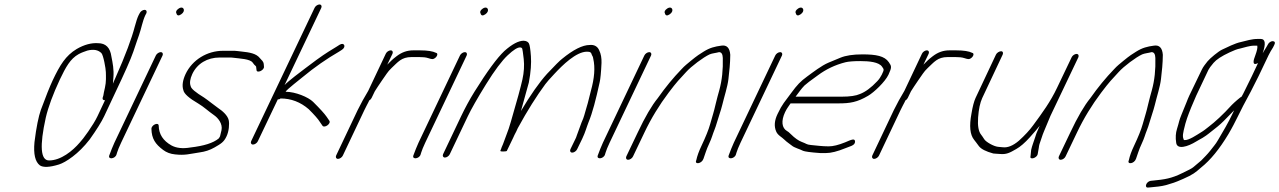

<svg xmlns="http://www.w3.org/2000/svg" viewBox="-20 -708 5717 858"><path d="M604.2 -649 599.4 -640C593.9 -629 588.5 -612 582.2 -589C569.1 -538 541.1 -462 495.8 -360C491.3 -349 486.5 -340 484.6 -334C485.2 -339 485.3 -349 486.8 -363C489.5 -397 483.7 -426 477.9 -455C472.5 -495 452.8 -515 417.8 -515C389.5 -517 356.9 -509 322.6 -489C273.1 -459 248.2 -418 215 -348C202.5 -321 184.6 -277 162.6 -217C152.4 -188 142.3 -140 134.1 -73C129 -19 137.3 15 158.2 31C173 41 201.4 40 243.5 27C259 22 279.5 11 304.5 -8C329.5 -27 355.4 -52 380.9 -85C411.5 -128 433.5 -163 445.8 -189L494.6 -293C536.1 -380 563.8 -442 575.8 -477C587.9 -512 596.1 -538 601.8 -553C611.1 -579 617.1 -614 629.4 -640L634.2 -649C637.7 -657 633.9 -664 625.9 -664C617.9 -664 607.7 -657 604.2 -649ZM449.2 -260 415.8 -189C397.1 -149 349.6 -84 336.4 -71C304.8 -34 252.2 9 199.2 9C161.2 9 156.4 -55 184.5 -182C195.7 -230 216.7 -287 247.6 -353C274 -408 293.7 -445 331.3 -466C348.2 -475 354.5 -476 370.4 -482C398.6 -489 418.3 -485 432.9 -471C442.1 -462 452.8 -401 453 -386C453.4 -368 455.1 -342 448.9 -316C444.5 -299 443.1 -288 441.8 -281L438.7 -271C437.5 -264 440.2 -260 449.2 -260Z M676.4 -460 491.1 -70C487.3 -61 483.4 -52 479.6 -43L468.1 -13C462.1 6 494.4 2 500.4 -17L503.5 -27C506.7 -37 512.1 -51 521.1 -70L706.4 -460C710 -468 706.2 -475 698.2 -475C690.2 -475 680 -468 676.4 -460ZM778.8 -670C768.6 -663 764.4 -656 768.2 -649C770.7 -638 778.1 -636 789.6 -644C812.4 -659 800.3 -684 778.8 -670Z M809.2 -377C796.3 -349 792.8 -325 799.4 -305C802.4 -289 825.1 -269 866.5 -245C891.7 -230 908.3 -213 937 -193C954.2 -181 976 -155 969.8 -126C966.1 -111 964.3 -102 963.3 -99C962.4 -96 959.1 -92 957.1 -89C932.8 -69 891.7 -56 831.5 -49C796.6 -43 768.5 -46 746.3 -58C709 -79 690.1 -108 689.2 -146C688.9 -164 656.4 -150 656.7 -132C657.8 -88 674.2 -64 709 -38C723.5 -27 741.3 -20 762.7 -18C808.1 -13 825.3 -20 872.5 -27C895.5 -30 917.7 -37 938.5 -49C967.9 -66 980.1 -73 992 -98C1003.3 -121 1005.7 -154 1002.1 -171C997 -193 973.3 -213 955.1 -225C936.3 -238 912.6 -258 892 -272C854.3 -295 833.6 -312 832.1 -323C826.6 -337 829.2 -355 839.2 -377C861.1 -424 906.6 -451 961.6 -451H1004.6C1010.6 -451 1016.6 -451 1022.3 -450C1052 -446 1097.7 -445 1109.3 -428C1114.1 -421 1118.5 -416 1122.6 -413C1124.3 -412 1125.3 -409 1125.1 -405L1126.2 -396C1126.5 -378 1161.6 -394 1159.6 -410L1158.8 -420C1157.5 -435 1149.5 -438 1141.6 -448C1125.3 -469 1095.9 -474 1057.1 -478L1039.8 -480C1034.1 -481 1026.1 -481 1019.1 -481H976.1C906.1 -481 839.4 -441 809.2 -377Z M1385.8 -673 1102.3 -77C1098.8 -69 1102.6 -62 1110.6 -62C1118.6 -62 1128.8 -69 1132.3 -77L1221.5 -264H1225.5C1227.5 -264 1229.8 -265 1233.7 -268C1280.7 -268 1322.7 -252 1359.6 -220C1384.7 -195 1401.6 -176 1409.5 -163L1421.2 -146C1430.4 -134 1461.3 -156 1451.4 -169L1439.8 -186C1430.2 -200 1410.2 -222 1379 -253C1357.6 -274 1300.2 -298 1256.2 -298C1260.1 -307 1324.9 -357 1331.8 -363C1386 -408 1441 -446 1494.8 -477L1507.3 -485C1528.5 -498 1518.7 -521 1497.6 -508L1485.1 -500C1476.5 -495 1464 -487 1447.8 -477C1421.8 -461 1367.1 -421 1344.4 -403C1324.7 -388 1269.7 -347 1251.7 -328L1415.8 -673C1419.3 -681 1415.5 -688 1407.5 -688C1399.5 -688 1389.3 -681 1385.8 -673Z M1704 -468 1625.5 -302C1608.6 -274 1592.5 -245 1578.3 -216L1482.1 -13C1478.6 -5 1482.4 2 1490.4 2C1498.4 2 1508.6 -5 1512.1 -13L1608.3 -216C1614.4 -229 1621.2 -241 1626.7 -252L1629.9 -259C1634.8 -262 1637.8 -265 1640.4 -270L1654.9 -300C1662.6 -312 1672.7 -328 1687.3 -349C1704.9 -373 1711.4 -387 1729.7 -404C1758 -430 1773.2 -453 1819.2 -453H1853.2C1869.2 -453 1882.9 -452 1894.6 -448C1906.4 -444 1913.1 -443 1917.7 -445C1932.6 -451 1940.6 -470 1928.2 -472C1914.5 -479 1890.7 -483 1856.7 -483H1826.7C1799.7 -483 1776.2 -475 1752.5 -457C1732.8 -442 1726.5 -435 1710.5 -419L1734 -468C1737.5 -476 1733.7 -483 1725.7 -483C1717.7 -483 1707.5 -476 1704 -468Z M2035.4 -460 1850.1 -70C1846.3 -61 1842.4 -52 1838.6 -43L1827.1 -13C1821.1 6 1853.4 2 1859.4 -17L1862.5 -27C1865.7 -37 1871.1 -51 1880.1 -70L2065.4 -460C2069 -468 2065.2 -475 2057.2 -475C2049.2 -475 2039 -468 2035.4 -460ZM2137.8 -670C2127.6 -663 2123.4 -656 2127.2 -649C2129.7 -638 2137.1 -636 2148.6 -644C2171.4 -659 2159.3 -684 2137.8 -670Z M2537.2 -26C2545.2 -26 2555.4 -33 2559 -41L2581.8 -88C2596.6 -119 2600.6 -138 2610.5 -163C2627.2 -203 2642.8 -262 2660.1 -342C2662.9 -354 2666.1 -383 2668 -427C2668.6 -448 2665.7 -467 2657.7 -483C2650.4 -501 2634.9 -509 2615.3 -507C2583.3 -507 2541.7 -486 2491.7 -445C2481.2 -437 2459.2 -415 2424.5 -378C2389.2 -339 2350.8 -284 2308 -212C2312.1 -228 2339.1 -323 2343.2 -339C2352.4 -387 2354.7 -426 2352.5 -457C2350.3 -488 2347.3 -507 2343.5 -514C2339.7 -521 2333 -525 2320.3 -526C2297.3 -526 2268.6 -511 2233.8 -480C2201 -449 2157 -389 2100.2 -298C2077.8 -262 2058.1 -225 2040.8 -189L1960 -19C1956.5 -11 1960.3 -4 1968.3 -4C1976.3 -4 1986.5 -11 1990 -19L2070.8 -189C2085.6 -220 2112.7 -268 2151.7 -331C2190.6 -394 2223.2 -437 2248.8 -461C2274.3 -485 2293.1 -497 2304.8 -496C2309.8 -496 2312.9 -493 2313.9 -490C2315 -487 2317.2 -472 2320.4 -444C2323.5 -416 2321.7 -385 2314.6 -353C2307.5 -321 2290.6 -258 2262.9 -164C2256.9 -142 2249.9 -123 2244.5 -109C2235.5 -87 2230.5 -68 2221.8 -50C2220.2 -45 2218.6 -40 2216.1 -35C2215.1 -32 2218.8 -31 2228.8 -31C2238.8 -31 2245.1 -32 2246.1 -35L2246.4 -36H2245.4C2246.7 -37 2246.7 -37 2247 -38L2273.1 -92C2276.3 -99 2280.5 -109 2287.3 -121L2293.7 -135C2336.7 -214 2378.5 -280 2417 -332C2423.8 -341 2436.6 -356 2457.5 -378C2493.8 -417 2554.8 -477 2602.8 -477C2617.8 -477 2621.9 -474 2625.1 -462C2627.8 -458 2630.2 -453 2631 -446C2640.4 -406 2636.2 -358 2620.5 -302C2612.9 -275 2610.3 -257 2600.5 -226C2591 -196 2591.4 -188 2578.9 -161L2557.3 -102C2555.7 -97 2554.1 -92 2551.8 -88L2529 -41C2525.4 -33 2529.2 -26 2537.2 -26Z M2859.4 -460 2674.1 -70C2670.3 -61 2666.4 -52 2662.6 -43L2651.1 -13C2645.1 6 2677.4 2 2683.4 -17L2686.5 -27C2689.7 -37 2695.1 -51 2704.1 -70L2889.4 -460C2893 -468 2889.2 -475 2881.2 -475C2873.2 -475 2863 -468 2859.4 -460ZM2961.8 -670C2951.6 -663 2947.4 -656 2951.2 -649C2953.7 -638 2961.1 -636 2972.6 -644C2995.4 -659 2983.3 -684 2961.8 -670Z M2808.8 -9 2859.4 -115C2889.6 -179 2926.6 -239 2968 -294C3005.8 -344 3015.6 -353 3046 -386C3069.3 -412 3122.9 -452 3151 -465C3162.6 -470 3178.9 -471 3193.2 -475C3204.2 -475 3209.3 -466 3210 -449C3211.5 -397 3206.7 -350 3194.4 -305C3189.7 -287 3183.4 -267 3178.8 -246C3167 -196 3168.4 -207 3153.4 -153C3146.5 -128 3133.4 -96 3115 -57C3103.1 -32 3095.5 -11 3091.5 8C3082.1 28 3115.1 25 3123.4 2C3130.1 -16 3137 -41 3148.2 -64C3155 -79 3159.5 -90 3162 -98C3168.9 -120 3176.7 -135 3183.6 -160C3191.8 -189 3201 -212 3207.6 -239C3216.3 -276 3231.5 -321 3235.2 -355C3239.3 -390 3243.1 -424 3243.4 -463C3241.2 -494 3227.6 -508 3203.4 -504C3174.1 -500 3152.5 -495 3123.8 -477C3105 -465 3092.5 -457 3085.6 -451C3079 -446 3073.4 -441 3066.9 -436C3051.7 -423 3040.2 -415 3024.8 -398C2989.1 -361 2953.5 -318 2919.1 -269C2892.9 -237 2862.8 -186 2829.4 -115L2778.8 -9C2775.3 -1 2779.1 6 2787.1 6C2795.1 6 2805.3 -1 2808.8 -9Z M3444.4 -460 3259.1 -70C3255.3 -61 3251.4 -52 3247.6 -43L3236.1 -13C3230.1 6 3262.4 2 3268.4 -17L3271.5 -27C3274.7 -37 3280.1 -51 3289.1 -70L3474.4 -460C3478 -468 3474.2 -475 3466.2 -475C3458.2 -475 3448 -468 3444.4 -460ZM3546.8 -670C3536.6 -663 3532.4 -656 3536.2 -649C3538.7 -638 3546.1 -636 3557.6 -644C3580.4 -659 3568.3 -684 3546.8 -670Z M3535.3 -276C3549 -294 3560.3 -311 3575.1 -326C3582.3 -333 3602 -348 3635.6 -372C3670.8 -398 3711.2 -418 3759 -430C3771.9 -433 3793.5 -435 3824.5 -435C3863.5 -435 3907.3 -431 3921.6 -410C3930.5 -397 3931.8 -398 3920.3 -374C3915.1 -364 3908.9 -354 3900.1 -345C3872.9 -316 3846.9 -297 3823.1 -288C3805.5 -280 3778.3 -276 3741.3 -276ZM3512.8 -246H3726.8C3777.8 -246 3810.4 -251 3859.5 -280C3885.3 -295 3935.1 -342 3950.3 -374C3966 -408 3964.3 -412 3952 -430C3932.8 -458 3895 -465 3834 -465C3792 -465 3759.4 -460 3735.3 -450C3718.1 -443 3699.5 -435 3682.3 -428C3651.2 -415 3612.7 -385 3586.7 -366C3556.8 -344 3543.3 -330 3515.3 -292C3487 -253 3476.1 -244 3454.9 -199C3440.8 -170 3438.5 -144 3448.3 -121C3455.6 -103 3473.4 -96 3486.2 -83C3496.1 -73 3507.9 -66 3519 -57C3529.2 -48 3556 -41 3568.8 -34C3575.8 -31 3601.5 -27 3645.6 -24H3670.6C3693.6 -24 3721.8 -31 3758.5 -46L3784.7 -56C3796.3 -61 3801.2 -67 3801 -76C3799.8 -91 3784.6 -84 3756.8 -72C3727 -60 3703.1 -54 3683.1 -54C3653.1 -54 3626.3 -58 3604 -60C3582.6 -62 3584.9 -66 3562.4 -74C3549 -79 3532.5 -90 3513.5 -109C3508 -114 3503.6 -119 3497.6 -122C3473 -136 3470.1 -168 3488.4 -207C3497.5 -226 3504.7 -233 3512.8 -246Z M4100 -468 4021.5 -302C4004.6 -274 3988.5 -245 3974.3 -216L3878.1 -13C3874.6 -5 3878.4 2 3886.4 2C3894.4 2 3904.6 -5 3908.1 -13L4004.3 -216C4010.4 -229 4017.2 -241 4022.7 -252L4025.9 -259C4030.8 -262 4033.8 -265 4036.4 -270L4050.9 -300C4058.6 -312 4068.7 -328 4083.3 -349C4100.9 -373 4107.4 -387 4125.7 -404C4154 -430 4169.2 -453 4215.2 -453H4249.2C4265.2 -453 4278.9 -452 4290.6 -448C4302.4 -444 4309.1 -443 4313.7 -445C4328.6 -451 4336.6 -470 4324.2 -472C4310.5 -479 4286.7 -483 4252.7 -483H4222.7C4195.7 -483 4172.2 -475 4148.5 -457C4128.8 -442 4122.5 -435 4106.5 -419L4130 -468C4133.5 -476 4129.7 -483 4121.7 -483C4113.7 -483 4103.5 -476 4100 -468Z M4768.9 -452 4703.9 -316C4674 -253 4638.8 -205 4596.8 -148C4580.8 -126 4559.6 -103 4533 -79C4507 -57 4482.9 -47 4460.8 -50C4452.1 -51 4445.1 -51 4439.4 -52C4420.1 -54 4385.4 -74 4378.2 -86C4373 -95 4367.9 -101 4364.5 -106C4352.9 -120 4348.2 -146 4350.9 -183C4353.6 -220 4359.7 -249 4369.4 -270L4460.7 -464C4464.2 -472 4461.5 -479 4453.5 -479C4445.5 -479 4434.2 -472 4430.7 -464L4339.4 -270C4332.6 -255 4326.4 -232 4321.2 -200C4310.8 -145 4314.5 -106 4333.2 -83C4337.7 -78 4344.5 -68 4354.4 -55C4364.3 -42 4385.8 -31 4419 -22C4426.6 -21 4436.6 -21 4447.3 -20C4477.4 -17 4491.9 -25 4521.3 -42C4539.4 -52 4560.1 -70 4581.7 -94C4603.3 -118 4617.7 -135 4626.2 -146C4623.3 -140 4617.8 -126 4614.9 -120C4612.7 -116 4610.1 -108 4606 -95C4599.1 -73 4592 -57 4588 -38L4585.2 -10C4579.5 8 4614.3 -1 4617.3 -20L4622.2 -48C4622.8 -53 4623.3 -58 4625.2 -64C4630 -76 4638.5 -106 4644.9 -120L4674.1 -190L4798.9 -452C4802.4 -460 4798.7 -467 4790.7 -467C4782.7 -467 4772.4 -460 4768.9 -452Z M4741.8 -9 4792.4 -115C4822.6 -179 4859.6 -239 4901 -294C4938.8 -344 4948.6 -353 4979 -386C5002.3 -412 5055.9 -452 5084 -465C5095.6 -470 5111.9 -471 5126.2 -475C5137.2 -475 5142.3 -466 5143 -449C5144.5 -397 5139.7 -350 5127.4 -305C5122.7 -287 5116.4 -267 5111.8 -246C5100 -196 5101.4 -207 5086.4 -153C5079.5 -128 5066.4 -96 5048 -57C5036.1 -32 5028.5 -11 5024.5 8C5015.1 28 5048.1 25 5056.4 2C5063.1 -16 5070 -41 5081.2 -64C5088 -79 5092.5 -90 5095 -98C5101.9 -120 5109.7 -135 5116.6 -160C5124.8 -189 5134 -212 5140.6 -239C5149.3 -276 5164.5 -321 5168.2 -355C5172.3 -390 5176.1 -424 5176.4 -463C5174.2 -494 5160.6 -508 5136.4 -504C5107.1 -500 5085.5 -495 5056.8 -477C5038 -465 5025.5 -457 5018.6 -451C5012 -446 5006.4 -441 4999.9 -436C4984.7 -423 4973.2 -415 4957.8 -398C4922.1 -361 4886.5 -318 4852.1 -269C4825.9 -237 4795.8 -186 4762.4 -115L4711.8 -9C4708.3 -1 4712.1 6 4720.1 6C4728.1 6 4738.3 -1 4741.8 -9Z M5646.3 -510 5639.5 -498C5632.7 -486 5627.8 -480 5622.6 -470C5637.2 -513 5634.8 -534 5613.8 -534H5600.8C5572.8 -534 5550.3 -526 5524.4 -520C5499.8 -515 5461.8 -496 5440.7 -486C5425.5 -479 5387.6 -448 5376.2 -434C5367.7 -423 5356.6 -410 5350.2 -396L5294.8 -281C5289.7 -271 5286.5 -261 5282.7 -252L5260.3 -197C5247.8 -167 5250.2 -165 5239.7 -132C5234 -114 5232.4 -93 5236.1 -70C5240 -38 5287.4 -52 5326 -76C5333.6 -81 5344.2 -86 5354.1 -92C5380.1 -108 5381.4 -112 5410.4 -134C5426.2 -146 5442.9 -161 5460.9 -180C5478.9 -199 5490.4 -210 5495 -215L5488.9 -202C5470.2 -162 5444.3 -118 5422.9 -82C5411.6 -62 5401.8 -53 5387.8 -34C5376 -19 5359.9 -3 5348.2 9L5312.7 39C5307.1 44 5290.2 53 5264.4 65C5214.5 90 5183.3 94 5132.7 99L5122.4 100C5101.4 103 5091.9 133 5111.9 130L5123.2 129C5144.8 127 5169.5 125 5191.4 119C5223.5 109 5225.2 110 5268.2 91C5311.2 72 5320.8 64 5347 41C5389.8 7 5429.3 -42 5469.1 -108C5486.3 -137 5499.9 -164 5510.8 -186C5521.8 -208 5529.8 -224 5535.3 -235L5569.5 -299L5604.4 -368L5648.8 -461C5654.2 -472 5661 -484 5668.8 -496L5674.3 -507C5679.5 -517 5677.4 -523 5668.7 -524C5661 -525 5649.8 -518 5646.3 -510ZM5540.9 -300C5537.3 -292 5532.8 -284 5528.3 -276C5525.9 -275 5523.3 -273 5520.7 -271L5508.5 -261C5499 -253 5491.8 -246 5484.6 -239C5444.7 -195 5409.5 -163 5381.9 -142C5366.1 -130 5362.8 -126 5344.4 -115C5329.5 -106 5292.3 -80 5272.9 -82C5269.9 -82 5268.2 -86 5266.7 -94C5265.3 -102 5266.7 -113 5269.8 -126C5280.1 -171 5287.8 -189 5303.1 -228L5325.8 -281L5380.2 -396C5383.1 -402 5390.3 -412 5403 -427C5415.8 -442 5438.5 -457 5474.9 -474C5493.7 -483 5509.6 -489 5521.2 -491C5543.8 -496 5562.4 -504 5586.4 -504H5598.4C5600.5 -495 5597.1 -481 5589.8 -461C5580.5 -438 5574.3 -412 5601.7 -426L5574.4 -368Z"/></svg>

Font: MewTooHand
Style: UltIta
Weight: 400
Designer: Mew Too, Robert Jablonski
Version: Version 0.77